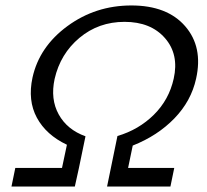

<svg xmlns="http://www.w3.org/2000/svg" viewBox="-20 -683 757 703"><path d="M698 -395Q680 -313 618.5 -249.5Q557 -186 466 -150L449 -68H618L604 0H372L386 -68L410 -185Q488 -208 543.5 -263Q599 -318 616 -395Q636 -484 584 -543.5Q532 -603 436 -603Q341 -603 271 -544.5Q201 -486 180 -394Q164 -320 195 -264Q226 -208 293 -184L269 -68L254 0H22L36 -68H207L225 -153Q149 -189 115 -252Q81 -315 99 -399Q124 -512 227 -587.5Q330 -663 461 -663Q592 -663 658 -587Q724 -511 698 -395Z"/></svg>

Font: EauTest Medium
Style: Italic
Weight: 500
Italic angle: -12°
Designer: Christian Thalmann (Catharsis Fonts)
Version: Version 0.001;PS 000.001;hotconv 1.0.88;makeotf.lib2.5.64775